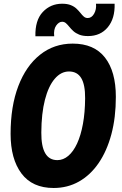

<svg xmlns="http://www.w3.org/2000/svg" viewBox="-20 -970 640 1006"><path d="M261 15Q149.5 15 92.5 -61Q35.5 -137 35.5 -268.5Q35.5 -413 76 -519Q116.5 -625 189.8 -683.2Q263 -741.5 361 -741.5Q473 -741.5 530 -668.5Q587 -595.5 587 -462.5Q587 -354 563.5 -266.2Q540 -178.5 496.8 -115.5Q453.5 -52.5 393.8 -18.8Q334 15 261 15ZM280.5 -131Q311.5 -131 338 -153.5Q364.5 -176 384 -218.2Q403.5 -260.5 414.5 -320.5Q425.5 -380.5 426 -455Q426.5 -526.5 405.5 -561Q384.5 -595.5 341.5 -595.5Q299.5 -595.5 266.8 -557.2Q234 -519 215.5 -447.5Q197 -376 196.5 -275.5Q196 -203 217 -167Q238 -131 280.5 -131ZM441 -781Q413.5 -781 395 -788.5Q376.5 -796 364.2 -807.2Q352 -818.5 343 -829.8Q334 -841 325.5 -848.5Q317 -856 305.5 -856Q288.5 -856 274.2 -835.8Q260 -815.5 264 -780H165.5Q163.5 -864 204.2 -907.2Q245 -950.5 305.5 -950.5Q333 -950.5 351.2 -943Q369.5 -935.5 381.2 -924.2Q393 -913 401.8 -901.8Q410.5 -890.5 419.2 -883Q428 -875.5 439.5 -875.5Q460 -875.5 473 -898Q486 -920.5 483 -950.5H580.5Q583 -873.5 544.8 -827.2Q506.5 -781 441 -781Z"/></svg>

Font: Spline Sans Mono
Style: Bold Italic
Weight: 700
Italic angle: -4°
Monospace: yes
Version: Version 1.004